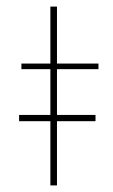

<svg xmlns="http://www.w3.org/2000/svg" viewBox="-20 -563 344 583"><path d="M133 -543H153V-370H279V-353H153V0H133V-353H45V-370H133ZM38 -214H270V-195H38Z"/></svg>

Font: Synthetic Thin
Style: Regular
Weight: 100
Designer: Santiago Orozco
Foundry: Typemade
Version: Version 2.000; ttfautohint (v1.8.4.7-5d5b)